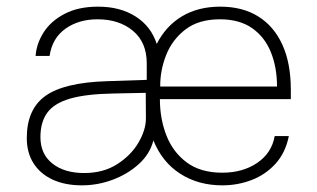

<svg xmlns="http://www.w3.org/2000/svg" viewBox="-20 -547 954 577"><path d="M226.5 10Q175.5 10 138.2 -7.2Q101 -24.5 80.8 -56.2Q60.5 -88 60.5 -132Q60.5 -219 116.8 -259Q173 -299 301.5 -303L421 -307V-357Q421 -419.5 379.8 -454.2Q338.5 -489 273 -489Q216.5 -489 176.8 -460.8Q137 -432.5 129 -379H87Q89.5 -415.5 111 -449.5Q132.5 -483.5 173.8 -505.2Q215 -527 275 -527Q341 -527 387.5 -497.5Q434 -468 451 -415Q478.5 -469 527 -498Q575.5 -527 642 -527Q709 -527 756.2 -497.5Q803.5 -468 828.8 -412.2Q854 -356.5 854 -277V-249H460.5Q460.5 -190.5 480 -140.2Q499.5 -90 541 -59Q582.5 -28 648 -28Q709.5 -28 753 -57.5Q796.5 -87 805.5 -138H848Q838 -88 808 -55Q778 -22 736.2 -6Q694.5 10 648 10Q576 10 521.8 -24.8Q467.5 -59.5 441 -125Q430.5 -84 397 -53.8Q363.5 -23.5 318.5 -6.8Q273.5 10 226.5 10ZM233 -27Q290.5 -27 332 -53.5Q373.5 -80 396 -118.2Q418.5 -156.5 418.5 -191.5L418 -268L320.5 -266Q238 -264.5 190.2 -250.5Q142.5 -236.5 122 -208.2Q101.5 -180 101.5 -135Q101.5 -84 137.5 -55.5Q173.5 -27 233 -27ZM461.5 -287H812.5Q812.5 -344.5 794 -390.2Q775.5 -436 737.5 -462.5Q699.5 -489 641 -489Q577.5 -489 537.8 -458.8Q498 -428.5 479.5 -382Q461 -335.5 461.5 -287Z"/></svg>

Font: Public Sans Thin Thin
Style: Regular
Weight: 250
Version: Version 2.001